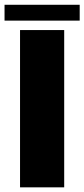

<svg xmlns="http://www.w3.org/2000/svg" viewBox="-38 -804 362 824"><path d="M48 0H237.5V-675H48ZM-18.5 -715.5H304V-783.5H-18.5Z"/></svg>

Font: Anybody SemiCondensed ExtraBold
Style: Regular
Weight: 800
Width: 4
Version: Version 1.113;gftools[0.9.25]